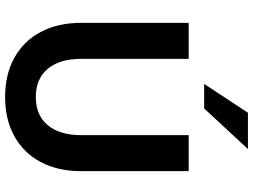

<svg xmlns="http://www.w3.org/2000/svg" viewBox="-141 -853 1005 763"><g transform="rotate(90 361.5 -471.5)"><path d="M365.5 -111.3Q438 -111.3 477.5 -158.7Q517.1 -206.1 517.1 -291.7V-718.8H660.2V-291.7Q660.2 -199.5 624.1 -131.2Q588.1 -63 521.5 -26.1Q454.8 10.7 365.5 10.7Q276.1 10.7 209.5 -26.1Q142.8 -63 106.8 -131.2Q70.8 -199.5 70.8 -291.7V-718.8H213.9V-291.7Q213.9 -206.1 253.4 -158.7Q293 -111.3 365.5 -111.3ZM428 -954.3H572.3L410.9 -780.3H313.5Z"/></g></svg>

Font: Min Sans VF VF
Style: Regular
Weight: 400
Designer: Jinseong-Kim, NotoSansCJK, Nunito
Foundry: Jinseong-Kim
Version: Version 1.420;Glyphs 3.1.2 (3151)